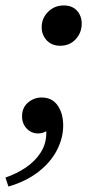

<svg xmlns="http://www.w3.org/2000/svg" viewBox="-42 -501 359 705"><path d="M111 -143Q149 -143 169.5 -114Q190 -85 190 -40Q190 6 167 50.5Q144 95 99 130Q54 165 -11 184L-22 151Q19 137 53 114Q87 91 107.5 59Q128 27 128 -13V-19Q113 -11 98 -11Q73 -11 56 -29Q39 -47 39 -74Q39 -106 61 -124.5Q83 -143 111 -143ZM179 -333Q148 -333 129.5 -353Q111 -373 111 -401Q111 -434 134.5 -457.5Q158 -481 192 -481Q223 -481 240.5 -462Q258 -443 258 -414Q258 -381 236 -357Q214 -333 179 -333Z"/></svg>

Font: Tiro Kannada
Style: Italic
Weight: 400
Italic angle: -11°
Designer: Kannada: John Hudson & Fiona Ross, assisted by Kaja Sojewska. Latin: John Hudson with Paul Hanslow, assisted by Kaja Soj
Foundry: Tiro Typeworks Ltd.
Version: Version 1.52